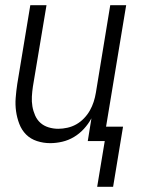

<svg xmlns="http://www.w3.org/2000/svg" viewBox="-20 -540 540 735"><path d="M352 175 381 0H316L330 -87Q318 -65 301 -46.5Q284 -28 263 -15.5Q242 -3 218.5 2.5Q195 8 172 8Q146 8 121.5 0Q97 -8 80 -25Q63 -42 54 -65.5Q45 -89 41.5 -114Q38 -139 40 -165Q42 -191 46 -218L96 -520H158L106 -209Q103 -189 102 -170Q101 -151 104 -133Q107 -115 114.5 -98Q122 -81 135 -69.5Q148 -58 166 -52.5Q184 -47 203 -47Q220 -47 238 -51Q256 -55 272 -64Q288 -73 301.5 -87Q315 -101 324 -117Q333 -133 338.5 -150Q344 -167 347 -185L402 -520H463L386 -55H451L413 175Z"/></svg>

Font: Iosevka SS04 Light
Style: Italic
Weight: 300
Italic angle: -9°
Monospace: yes
Designer: Belleve Invis
Foundry: Belleve Invis
Version: Version 19.0.0; ttfautohint (v1.8.4)